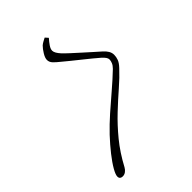

<svg xmlns="http://www.w3.org/2000/svg" viewBox="-53 -897 1105 1105"><g transform="rotate(45 500.0 -344.5)"><path d="M914 -103Q899 -103 867.5 -121Q836 -139 796 -170.5Q756 -202 713 -242Q670 -283 628 -330.5Q586 -378 544 -427.5Q502 -477 458 -523Q444 -537 430.5 -542.5Q417 -548 406 -548Q397 -548 387.5 -541.5Q378 -535 366 -522Q353 -507 333.5 -483.5Q314 -460 293.5 -434Q273 -408 253 -383.5Q233 -359 218 -341Q199 -317 185 -304Q171 -291 153 -291Q137 -291 114 -305Q91 -319 77 -333Q70 -341 64 -352Q58 -363 53 -373L71 -389Q89 -373 106 -361.5Q123 -350 137 -350Q147 -350 159 -357Q171 -364 183 -375Q200 -391 221 -414Q242 -437 265 -462.5Q288 -488 309 -511.5Q330 -535 345 -552Q359 -568 374 -577Q389 -586 406 -586Q423 -586 441 -579.5Q459 -573 481 -552Q520 -516 562 -467.5Q604 -419 654 -366Q704 -313 765.5 -262.5Q827 -212 906 -170Q919 -163 927.5 -151.5Q936 -140 936 -126Q936 -116 931 -109.5Q926 -103 914 -103Z"/></g></svg>

Font: Noto Serif JP ExtraLight
Style: Regular
Weight: 200
Designer: Ryoko NISHIZUKA  (kana & ideographs); Frank Grießhammer (Latin, Greek & Cyrillic); Wenlong ZHANG  (bopomofo); Sandoll Co
Foundry: Adobe
Version: Version 2.002-H1;hotconv 1.1.0;makeotfexe 2.6.0